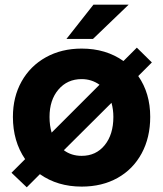

<svg xmlns="http://www.w3.org/2000/svg" viewBox="-20 -783 696 818"><path d="M627 -517 569 -459Q620 -386 620 -285Q620 -197 583.5 -129.5Q547 -62 481 -25Q415 12 328 12Q225 12 150 -41L94 15L29 -47L87 -105Q35 -181 35 -285Q35 -370 72 -436Q109 -502 175.5 -539Q242 -576 328 -576Q431 -576 506 -523L563 -580ZM200 -218 404 -422Q370 -446 328 -446Q267 -446 229 -401.5Q191 -357 191 -285Q191 -248 200 -218ZM455 -345 252 -143Q284 -119 328 -119Q389 -119 426 -164.5Q463 -210 463 -285Q463 -316 455 -345ZM376 -617H263L378 -763H528Z"/></svg>

Font: Open Sauce One ExtraBold
Style: Regular
Weight: 800
Designer: Alfredo Marco Pradil
Foundry: Creative Sauce Fz LLC
Version: Version 1.477